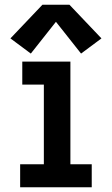

<svg xmlns="http://www.w3.org/2000/svg" viewBox="-20 -790 472 810"><path d="M65 0H367V-97H277V-530H74V-433H165V-97H65ZM110 -564 216 -698 322 -564 408 -628 273 -770H159L24 -628Z"/></svg>

Font: Iosevka Sparkle Semibold
Style: Regular
Weight: 600
Designer: Belleve Invis
Foundry: Belleve Invis
Version: Version 4.5.0; ttfautohint (v1.8.3)